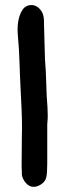

<svg xmlns="http://www.w3.org/2000/svg" viewBox="-20 -747 260 764"><path d="M146 -701Q156 -685 155 -655Q159 -524 159 -511Q163 -463 164 -416Q165 -367 169 -319Q171 -283 169 -265Q169 -263 168 -251Q168 -173 168 -96Q168 -57 164 -41Q160 -23 140.5 -11.5Q121 0 103 -5Q88 -10 76.5 -27.5Q65 -45 67 -61Q67 -73 66 -84Q66 -145 67 -206Q69 -261 64 -351Q58 -472 58 -490Q56 -554 51 -606Q46 -666 66 -702Q79 -727 106 -727Q130 -726 146 -701Z"/></svg>

Font: LXGW WenKai & Jojoba
Style: Regular
Weight: 400
Designer: LXGW / Fontworks Inc.
Foundry: LXGW / Fontworks Inc.
Version: Version 1.501;January 22, 2025;FontCreator 15.0.0.2927 64-bi